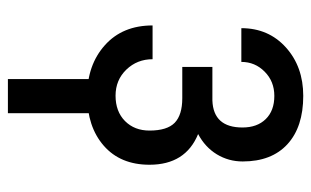

<svg xmlns="http://www.w3.org/2000/svg" viewBox="-171 -407 788 486"><g transform="rotate(90 223.0 -164.0)"><path d="M388.7 -384.3Q388.7 -348.6 370.6 -318.8Q352.5 -289.1 319.3 -271.5Q397 -239.7 397 -148.4Q397 -74.7 348.9 -32.7Q300.8 9.3 222.2 9.3Q144.5 9.3 94.5 -35.4Q44.4 -80.1 44.4 -156.2H129.9Q129.9 -117.2 156.2 -89.8Q182.6 -62.5 222.2 -62.5Q262.2 -62.5 286.4 -86.4Q310.5 -110.4 310.5 -148.4Q310.5 -192.9 290.8 -212.2Q271 -231.4 228.5 -231.4H149.4V-307.6H234.4Q302.7 -310.1 302.7 -383.8Q302.7 -420.9 281.5 -442.6Q260.3 -464.4 222.7 -464.4Q186 -464.4 161.4 -439.9Q136.7 -415.5 136.7 -380.9H51.3Q51.3 -449.7 100.1 -493.7Q148.9 -537.6 222.7 -537.6Q301.3 -537.6 345 -497.6Q388.7 -457.5 388.7 -384.3ZM266.6 210H180.2V-40H266.6Z"/></g></svg>

Font: MAUL Condensed
Style: Condensed Regular
Weight: 400
Designer: MAUL
Version: Version 1.0; 2020; ttfautohint (v1.8.3)